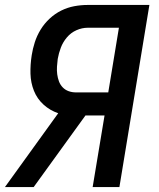

<svg xmlns="http://www.w3.org/2000/svg" viewBox="-21 -755 641 775"><path d="M-1 0 214 -298Q181 -309 155 -332.5Q129 -356 116 -388.5Q103 -421 102 -457.5Q101 -494 107 -532Q111 -558 119.5 -584.5Q128 -611 143 -635.5Q158 -660 179.5 -680Q201 -700 226.5 -712.5Q252 -725 279 -730Q306 -735 333 -735H582L461 0H353L401 -289H324L115 0ZM416 -382 459 -643H333Q310 -643 287.5 -633Q265 -623 249 -604Q233 -585 224.5 -562.5Q216 -540 212 -517Q210 -502 209 -486Q208 -470 210 -455Q212 -440 217 -426.5Q222 -413 232 -402.5Q242 -392 256 -387Q270 -382 286 -382Z"/></svg>

Font: Iosevka SS04 Semibold Extended
Style: Italic
Weight: 600
Width: 7
Italic angle: -9°
Monospace: yes
Designer: Belleve Invis
Foundry: Belleve Invis
Version: Version 19.0.0; ttfautohint (v1.8.4)